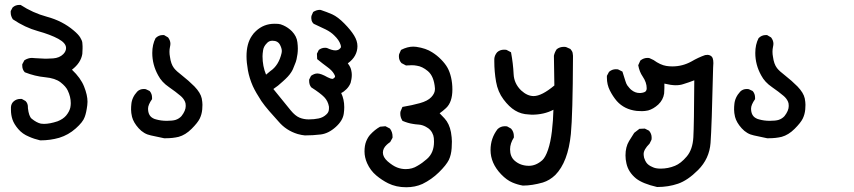

<svg xmlns="http://www.w3.org/2000/svg" viewBox="-20 -454 3540 796"><path d="M25.4 2Q25.4 -3.9 25.4 -9.8Q26.4 -24.4 36.1 -33.2Q47.9 -43.9 64.5 -43.9Q66.4 -43.9 70.3 -43.9L85.9 -35.2Q95.7 -25.4 95.7 -10.7Q95.7 -8.8 95.7 -5.9Q99.6 28.3 111.3 38.1Q131.8 54.7 149.4 58.6Q156.2 59.6 162.1 59.6Q186.5 59.6 218.8 48.8Q241.2 40 253.9 25.4Q267.6 8.8 271.5 -7.8Q273.4 -17.6 273.4 -26.4Q273.4 -52.7 260.7 -79.1Q252.9 -95.7 231 -112.8Q209 -129.9 167 -133.8Q125 -137.7 83 -154.3L82 -155.3Q72.3 -166 72.3 -181.6Q72.3 -183.6 72.3 -187.5L81.1 -204.1Q96.7 -213.9 112.3 -213.9Q119.1 -213.9 125 -212.9Q152.3 -210.9 163.1 -210.9Q173.8 -210.9 176.8 -210.9Q187.5 -210.9 200.2 -211.9Q226.6 -213.9 242.2 -229.5Q253.9 -241.2 253.9 -254.9Q253.9 -275.4 221.7 -293Q189.5 -310.5 136.7 -325.2Q84 -339.8 33.2 -374Q24.4 -387.7 24.4 -401.4Q24.4 -404.3 24.4 -408.2L32.2 -422.9Q43.9 -433.6 59.6 -433.6Q61.5 -433.6 65.4 -433.6Q116.2 -400.4 173.8 -384.8Q239.3 -367.2 286.1 -327.1Q304.7 -311.5 312.5 -298.8Q320.3 -286.1 321.3 -277.3Q322.3 -268.6 322.3 -262.7Q322.3 -256.8 322.3 -252.9Q322.3 -241.2 321.3 -230.5Q315.4 -193.4 278.3 -165Q314.5 -130.9 328.6 -95.2Q342.8 -59.6 342.8 -32.2Q342.8 -24.4 341.8 -17.6Q337.9 13.7 331.1 31.2Q324.2 51.8 293.9 78.6Q263.7 105.5 225.6 117.2Q188.5 127.9 147.5 127.9H146.5Q121.1 122.1 99.6 112.3Q73.2 101.6 55.7 81.1Q38.1 60.5 31.7 41.5Q25.4 22.5 25.4 2Z M527.3 30.3Q523.4 13.7 523.4 0.5Q523.4 -12.7 524.4 -20.5Q526.4 -49.8 548.8 -74.2Q559.6 -85 576.2 -85Q582 -85 585 -84L599.6 -77.1L601.6 -75.2Q610.4 -64.5 610.4 -48.8Q610.4 -46.9 610.4 -43Q593.8 -19.5 593.8 -3.9Q593.8 25.4 614.3 36.1Q619.1 39.1 627 41Q647.5 46.9 671.4 46.9Q695.3 46.9 708 43Q722.7 38.1 732.4 27.3Q750 4.9 750 -14.6Q750 -26.4 747.1 -32.2Q741.2 -45.9 728.5 -56.6Q709 -73.2 680.7 -92.8Q650.4 -113.3 635.7 -141.6Q611.3 -185.5 611.3 -234.4Q611.3 -269.5 625 -295.9Q637.7 -308.6 654.3 -308.6Q656.2 -308.6 660.2 -308.6L676.8 -298.8Q686.5 -286.1 686.5 -272.5Q686.5 -267.6 684.6 -258.8Q682.6 -250 682.6 -239.3Q682.6 -228.5 684.6 -218.8Q688.5 -188.5 701.2 -171.9Q710.9 -159.2 735.4 -140.6Q761.7 -120.1 786.1 -95.7Q811.5 -69.3 816.4 -45.9Q819.3 -30.3 819.3 -19.5Q819.3 -8.8 818.4 0Q816.4 20.5 808.1 37.6Q799.8 54.7 774.4 80.1Q749 105.5 720.7 113.3Q696.3 119.1 668.9 119.1Q662.1 119.1 660.2 119.1Q632.8 113.3 605.5 107.4Q576.2 101.6 554.7 77.6Q533.2 53.7 527.3 30.3Z M1394.5 -68.4Q1407.2 -42 1407.2 -9.8Q1407.2 2.9 1405.3 16.6Q1401.4 45.9 1372.1 72.3Q1341.8 99.6 1309.6 103.5Q1277.3 107.4 1244.1 107.4Q1231.4 106.4 1213.9 101.6Q1166 86.9 1134.8 49.8Q1114.3 27.3 1095.7 5.9Q1077.1 -15.6 1063.5 -35.2Q1040 -71.3 1028.3 -96.7Q1013.7 -129.9 1007.8 -162.6Q1002 -195.3 1002 -220.7Q1002 -273.4 1024.4 -305.7Q1031.2 -316.4 1041 -325.2Q1073.2 -355.5 1118.2 -355.5Q1124 -355.5 1133.3 -355Q1142.6 -354.5 1155.3 -348.6Q1174.8 -339.8 1190.4 -324.2Q1210 -303.7 1212.9 -279.3Q1214.8 -264.6 1214.8 -252.9Q1214.8 -241.2 1213.4 -230.5Q1211.9 -219.7 1209.5 -208.5Q1207 -197.3 1202.1 -186.5Q1194.3 -164.1 1186.5 -153.3Q1176.8 -137.7 1152.3 -116.2Q1132.8 -97.7 1113.3 -85L1185.5 3.9Q1204.1 26.4 1221.7 33.7Q1239.3 41 1259.8 41Q1282.2 41 1300.8 37.1Q1320.3 33.2 1334 19.5Q1343.8 10.7 1343.8 -3.9Q1343.8 -7.8 1343.8 -11.7Q1339.8 -35.2 1324.2 -51.3Q1308.6 -67.4 1270.5 -91.8Q1261.7 -102.5 1261.7 -118.2Q1261.7 -120.1 1261.7 -124L1269.5 -139.6Q1283.2 -149.4 1295.9 -149.4Q1310.5 -149.4 1337.9 -133.8Q1351.6 -127 1357.4 -127Q1362.3 -127 1367.2 -132.8Q1369.1 -133.8 1369.1 -137.2Q1369.1 -140.6 1364.3 -148.4Q1356.4 -162.1 1336.9 -176.3Q1317.4 -190.4 1294.9 -209L1293.9 -231.4L1301.8 -247.1Q1313.5 -255.9 1327.1 -255.9Q1333 -255.9 1335.9 -254.9Q1357.4 -245.1 1370.1 -245.1Q1382.8 -245.1 1389.6 -252.9Q1393.6 -255.9 1393.6 -259.8Q1393.6 -263.7 1391.6 -269.5Q1385.7 -288.1 1365.2 -307.6Q1351.6 -321.3 1330.1 -332Q1308.6 -342.8 1280.3 -355.5Q1273.4 -362.3 1272 -368.7Q1270.5 -375 1270.5 -378.9Q1270.5 -385.7 1271.5 -388.7L1278.3 -404.3Q1292 -413.1 1305.7 -413.1Q1309.6 -413.1 1311.5 -412.1Q1335 -404.3 1357.4 -394.5Q1380.9 -383.8 1407.7 -356.4Q1434.6 -329.1 1448.2 -306.6Q1461.9 -284.2 1461.9 -262.7Q1461.9 -242.2 1452.1 -224.1Q1442.4 -206.1 1421.9 -191.4Q1434.6 -174.8 1436.5 -161.1Q1438.5 -152.3 1438.5 -143.6Q1438.5 -134.8 1437 -126Q1435.5 -117.2 1433.6 -110.4Q1427.7 -95.7 1416.5 -84.5Q1405.3 -73.2 1394.5 -68.4ZM1148.4 -242.2Q1148.4 -252.9 1141.6 -266.6Q1132.8 -285.2 1109.4 -285.2Q1094.7 -285.2 1085.9 -274.4Q1073.2 -261.7 1070.8 -246.1Q1068.4 -230.5 1068.4 -220.7Q1068.4 -179.7 1083 -144.5L1100.6 -159.2Q1135.7 -182.6 1147.5 -234.4Q1148.4 -238.3 1148.4 -242.2Z M1514.6 104.5Q1533.2 84 1555.7 71.3L1578.1 69.3L1596.7 79.1Q1607.4 93.8 1607.4 111.3Q1607.4 113.3 1607.4 117.2L1597.7 134.8Q1587.9 141.6 1583 146.5Q1567.4 161.1 1567.4 178.7Q1567.4 197.3 1586.9 214.8Q1608.4 233.4 1626 240.2Q1643.6 247.1 1662.1 247.1Q1689.5 247.1 1710.9 233.4Q1731.4 221.7 1750 205.1Q1779.3 179.7 1779.3 133.8Q1779.3 116.2 1776.4 107.4Q1768.6 83 1745.1 71.3Q1730.5 63.5 1715.8 62.5Q1701.2 61.5 1691.4 59.6Q1670.9 56.6 1648.4 46.9L1647.5 44.9Q1639.6 32.2 1639.6 17.6Q1639.6 10.7 1640.6 7.8L1648.4 -10.7Q1689.5 -17.6 1720.7 -26.4Q1752.9 -35.2 1768.1 -51.3Q1783.2 -67.4 1783.2 -84Q1783.2 -85.9 1783.2 -87.9Q1779.3 -137.7 1753.9 -159.2Q1730.5 -178.7 1708 -181.6Q1698.2 -183.6 1687.5 -183.6Q1676.8 -183.6 1663.1 -182.6L1644.5 -192.4Q1633.8 -204.1 1633.8 -219.7Q1633.8 -226.6 1634.8 -229.5L1642.6 -247.1Q1668.9 -260.7 1693.4 -260.7Q1699.2 -260.7 1706.1 -259.8Q1746.1 -253.9 1771.5 -237.3Q1792 -224.6 1809.1 -207Q1826.2 -189.5 1835.4 -172.9Q1844.7 -156.2 1850.1 -132.8Q1855.5 -109.4 1855.5 -83Q1855.5 -30.3 1829.1 -5.9Q1815.4 6.8 1802.7 15.6Q1811.5 24.4 1823.2 37.1Q1842.8 58.6 1849.6 93.8Q1853.5 117.2 1853.5 132.8Q1853.5 148.4 1852.5 160.2Q1850.6 188.5 1840.8 209Q1830.1 230.5 1799.8 260.3Q1769.5 290 1731.4 308.6Q1701.2 322.3 1664.1 322.3Q1622.1 322.3 1588.9 305.7Q1563.5 293 1540 273.4Q1515.6 252.9 1502 222.7Q1491.2 198.2 1491.2 173.8Q1491.2 149.4 1498 132.3Q1504.9 115.2 1514.6 104.5Z M2192.4 -55.7Q2225.6 -55.7 2278.3 -99.6L2276.4 -222.7Q2279.3 -237.3 2288.1 -250Q2300.8 -259.8 2317.4 -259.8Q2324.2 -259.8 2327.1 -258.8L2344.7 -251Q2352.5 -242.2 2354 -234.9Q2355.5 -227.5 2355.5 -223.1Q2355.5 -218.8 2355.5 -214.8Q2354.5 20.5 2346.7 101.6Q2335 217.8 2282.2 271.5Q2258.8 293.9 2230.5 302.7Q2185.5 315.4 2148.4 315.4H2147.5Q2125 311.5 2104.5 302.7Q2081.1 293 2057.6 268.6Q2013.7 222.7 2013.7 168Q2013.7 119.1 2043 81.1Q2055.7 69.3 2073.2 69.3Q2080.1 69.3 2083 70.3L2098.6 79.1Q2110.4 91.8 2110.4 110.4Q2110.4 112.3 2110.4 116.2Q2094.7 140.6 2094.7 165Q2094.7 195.3 2113.3 211.9Q2137.7 233.4 2172.9 233.4Q2202.1 233.4 2228.5 210Q2241.2 198.2 2252 167Q2262.7 135.7 2268.1 90.3Q2273.4 44.9 2274.4 1Q2235.4 21.5 2184.6 21.5Q2178.7 21.5 2171.9 20.5Q2140.6 19.5 2115.2 3.9Q2090.8 -10.7 2067.4 -42Q2043.9 -73.2 2036.6 -115.2Q2029.3 -157.2 2029.3 -199.2Q2029.3 -204.1 2029.3 -210Q2030.3 -224.6 2041 -237.3Q2052.7 -248 2069.3 -248Q2077.1 -248 2080.1 -247.1L2098.6 -237.3Q2107.4 -190.4 2109.4 -146.5Q2111.3 -107.4 2140.6 -79.1Q2166 -55.7 2192.4 -55.7Z M2813.5 -105.5Q2799.8 -100.6 2781.2 -100.6Q2762.7 -100.6 2734.4 -107.4Q2734.4 -98.6 2734.4 -88.4Q2734.4 -78.1 2733.4 -66.4Q2729.5 -40 2709 -20.5Q2688.5 -2 2667 3.9Q2653.3 6.8 2641.6 6.8Q2629.9 6.8 2620.1 5.9Q2568.4 0 2537.1 -35.2Q2520.5 -54.7 2508.3 -79.1Q2496.1 -103.5 2496.1 -131.8Q2496.1 -134.8 2496.1 -139.6L2504.9 -156.2Q2517.6 -167 2533.2 -167Q2541 -167 2543 -166L2560.5 -157.2Q2568.4 -132.8 2572.3 -119.6Q2576.2 -106.4 2580.6 -100.1Q2585 -93.8 2588.9 -89.8Q2593.8 -84 2597.7 -81.1Q2613.3 -68.4 2631.8 -68.4Q2633.8 -68.4 2635.7 -68.4Q2654.3 -70.3 2658.2 -77.1Q2661.1 -81.1 2661.1 -87.9Q2661.1 -112.3 2644.5 -136.7Q2630.9 -156.2 2626 -183.6L2634.8 -203.1Q2648.4 -213.9 2664.1 -213.9Q2669.9 -213.9 2672.9 -212.9L2689.5 -205.1Q2717.8 -184.6 2742.2 -180.7Q2753.9 -178.7 2767.6 -178.7Q2809.6 -178.7 2846.7 -199.2Q2875 -215.8 2903.3 -225.6Q2909.2 -226.6 2913.1 -226.6Q2917 -226.6 2921.4 -225.1Q2925.8 -223.6 2929.2 -220.7Q2932.6 -217.8 2934.6 -212.9Q2937.5 -205.1 2937.5 -192.4Q2937.5 -184.6 2936.5 -173.8Q2930.7 74.2 2925.8 138.7Q2920.9 204.1 2874 251Q2831.1 293.9 2791 307.6Q2751 321.3 2705.1 321.3H2704.1Q2644.5 307.6 2617.2 286.1Q2585 259.8 2577.1 223.6Q2573.2 207 2573.2 190.4Q2573.2 155.3 2587.9 130.9Q2597.7 114.3 2609.4 96.7L2630.9 80.1L2653.3 79.1L2670.9 87.9Q2681.6 100.6 2681.6 116.2Q2681.6 124 2680.7 126L2672.9 141.6Q2648.4 166 2648.4 184.6Q2648.4 190.4 2650.4 200.2Q2655.3 214.8 2660.2 220.7Q2668 231.4 2684.6 238.3Q2697.3 245.1 2718.8 245.1Q2750 245.1 2778.3 233.4Q2802.7 223.6 2827.1 194.8Q2851.6 166 2854.5 115.2Q2857.4 64.5 2858.4 -121.1Q2835.9 -112.3 2813.5 -105.5Z M3027.3 30.3Q3023.4 13.7 3023.4 0.5Q3023.4 -12.7 3024.4 -20.5Q3026.4 -49.8 3048.8 -74.2Q3059.6 -85 3076.2 -85Q3082 -85 3085 -84L3099.6 -77.1L3101.6 -75.2Q3110.4 -64.5 3110.4 -48.8Q3110.4 -46.9 3110.4 -43Q3093.8 -19.5 3093.8 -3.9Q3093.8 25.4 3114.3 36.1Q3119.1 39.1 3127 41Q3147.5 46.9 3171.4 46.9Q3195.3 46.9 3208 43Q3222.7 38.1 3232.4 27.3Q3250 4.9 3250 -14.6Q3250 -26.4 3247.1 -32.2Q3241.2 -45.9 3228.5 -56.6Q3209 -73.2 3180.7 -92.8Q3150.4 -113.3 3135.7 -141.6Q3111.3 -185.5 3111.3 -234.4Q3111.3 -269.5 3125 -295.9Q3137.7 -308.6 3154.3 -308.6Q3156.2 -308.6 3160.2 -308.6L3176.8 -298.8Q3186.5 -286.1 3186.5 -272.5Q3186.5 -267.6 3184.6 -258.8Q3182.6 -250 3182.6 -239.3Q3182.6 -228.5 3184.6 -218.8Q3188.5 -188.5 3201.2 -171.9Q3210.9 -159.2 3235.4 -140.6Q3261.7 -120.1 3286.1 -95.7Q3311.5 -69.3 3316.4 -45.9Q3319.3 -30.3 3319.3 -19.5Q3319.3 -8.8 3318.4 0Q3316.4 20.5 3308.1 37.6Q3299.8 54.7 3274.4 80.1Q3249 105.5 3220.7 113.3Q3196.3 119.1 3168.9 119.1Q3162.1 119.1 3160.2 119.1Q3132.8 113.3 3105.5 107.4Q3076.2 101.6 3054.7 77.6Q3033.2 53.7 3027.3 30.3Z"/></svg>

Font: JasonHandwriting2
Style: SemiBold
Weight: 600
Version: Version 1.04.7